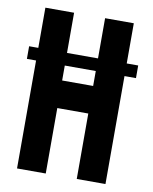

<svg xmlns="http://www.w3.org/2000/svg" viewBox="-79 -744 641 804"><g transform="rotate(10 241.5 -342.0)"><path d="M170.9 0H48.8V-459H9.8V-512.7H48.8V-683.6H170.9V-512.7H302.7V-683.6H424.8V-512.7H473.6V-459H424.8V0H302.7V-278.3H170.9ZM302.7 -459H170.9V-395.5H302.7Z"/></g></svg>

Font: California Gothic
Style: Regular
Weight: 400
Version: Version 2.2;